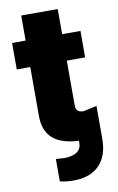

<svg xmlns="http://www.w3.org/2000/svg" viewBox="-94 -708 586 956"><g transform="rotate(-10 198.5 -230.0)"><path d="M361.3 -530.3H268.6V-657.2H84V-530.3H15.6V-396.5H84V-151.4C83 -47.4 143.6 2 258.8 6.8V18.6C258.8 70.3 206.1 79.1 172.9 79.1C155.3 79.1 142.6 77.1 129.9 76.2V189.5C154.3 195.3 173.8 197.3 200.2 197.3C309.6 197.3 375 133.8 375 18.6V-148.4L305.7 -133.8C280.8 -135.3 268.6 -145 268.6 -169.9V-396.5H361.3Z"/></g></svg>

Font: Pretendard Black
Style: Regular
Weight: 900
Designer: Base glyphs from Inter by Rasmus Andersson; Hangeul glyphs from Noto Sans CJK(Source Han Sans) by Jang Soo-young and Kan
Foundry: Kil Hyung-jin
Version: Version 1.309;Glyphs 3.2 (3225)